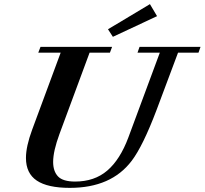

<svg xmlns="http://www.w3.org/2000/svg" viewBox="-20 -888 982 921"><path d="M521.5 -711.4 498 -747.6 699.2 -868.2 733.4 -810.5ZM314.9 13.2Q208.5 13.2 156.5 -21.7Q104.5 -56.6 104.5 -130.4Q104.5 -185.5 134.3 -266.1L271 -635.3H163.6L174.3 -663.1H517.6L507.3 -635.3H409.7L265.6 -246.1Q234.9 -163.1 234.9 -111.3Q234.9 -66.4 258.3 -41.7Q281.7 -17.1 340.3 -17.1Q433.1 -17.1 494.6 -69.8Q556.2 -122.6 595.7 -228.5L746.6 -635.3H639.6L649.4 -663.1H941.9L932.1 -635.3H834L731 -360.4Q665.5 -187.5 611.8 -116.7Q513.7 13.2 314.9 13.2Z"/></svg>

Font: Elstob 14pt
Style: Bold Italic
Weight: 700
Italic angle: -20°
Designer: Peter S. Baker
Version: Version 1.015